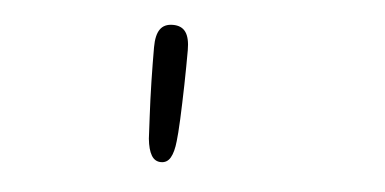

<svg xmlns="http://www.w3.org/2000/svg" viewBox="-31 -714 681 340"><g transform="rotate(5 309.5 -544.0)"><path d="M264.5 -422.5Q253.5 -422.5 247.5 -432.5Q241.5 -442.5 239.5 -462Q239 -473.5 237.5 -501.8Q236 -530 235.2 -563.5Q234.5 -597 234.5 -624Q234.5 -646 241.8 -656.2Q249 -666.5 264.5 -666.5Q280 -666.5 287.2 -656.2Q294.5 -646 294.5 -624Q294.5 -596 293.8 -562.5Q293 -529 291.8 -501.2Q290.5 -473.5 289 -462Q287 -442.5 281.2 -432.5Q275.5 -422.5 264.5 -422.5Z"/></g></svg>

Font: Sono Monospace Light
Style: Regular
Weight: 300
Version: Version 2.112